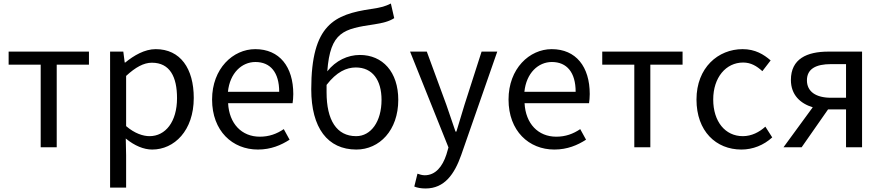

<svg xmlns="http://www.w3.org/2000/svg" viewBox="-20 -836 5006 1090"><path d="M29 -469H211V0H302V-469H485V-543H29Z M605 -543V229H696V45L694 -50C695 -49 695 -49 696 -48C744 -9 796 13 844 13C969 13 1080 -94 1080 -280C1080 -447 1004 -557 864 -557C801 -557 740 -521 691 -481H688L680 -543ZM696 -120V-405C749 -454 796 -480 842 -480C945 -480 985 -399 985 -279C985 -144 919 -63 829 -63C793 -63 745 -78 696 -120Z M1444 13C1518 13 1576 -12 1624 -43L1591 -103C1551 -76 1508 -60 1455 -60C1352 -60 1281 -134 1275 -250H1641C1643 -263 1645 -282 1645 -302C1645 -457 1567 -557 1429 -557C1303 -557 1184 -447 1184 -271C1184 -92 1300 13 1444 13ZM1274 -315C1285 -422 1353 -484 1430 -484C1515 -484 1565 -425 1565 -315Z M2002 -63C1891 -63 1834 -154 1834 -312C1834 -327 1834 -340 1834 -354C1891 -428 1947 -453 2000 -453C2095 -453 2146 -381 2146 -269C2146 -146 2086 -63 2002 -63ZM2199 -816C2166 -800 2148 -794 2087 -785C1879 -754 1747 -697 1747 -329C1747 -110 1840 13 2003 13C2134 13 2241 -96 2241 -269C2241 -428 2152 -524 2023 -524C1954 -524 1886 -492 1838 -431C1855 -657 1931 -672 2106 -698C2151 -705 2189 -714 2218 -733Z M2308 -543 2526 1 2514 42C2492 109 2453 159 2391 159C2377 159 2361 154 2350 150L2332 223C2349 230 2370 234 2396 234C2504 234 2560 152 2598 45L2803 -543H2714L2617 -241C2602 -193 2586 -138 2571 -89H2566C2549 -138 2530 -194 2514 -241L2403 -543Z M3127 13C3201 13 3259 -12 3307 -43L3274 -103C3234 -76 3191 -60 3138 -60C3035 -60 2964 -134 2958 -250H3324C3326 -263 3328 -282 3328 -302C3328 -457 3250 -557 3112 -557C2986 -557 2867 -447 2867 -271C2867 -92 2983 13 3127 13ZM2957 -315C2968 -422 3036 -484 3113 -484C3198 -484 3248 -425 3248 -315Z M3399 -469H3581V0H3672V-469H3855V-543H3399Z M4189 13C4254 13 4316 -12 4364 -56L4325 -117C4291 -86 4247 -63 4197 -63C4097 -63 4029 -146 4029 -271C4029 -396 4101 -481 4199 -481C4243 -481 4276 -461 4308 -432L4355 -493C4316 -527 4267 -557 4196 -557C4057 -557 3934 -452 3934 -271C3934 -91 4045 13 4189 13Z M4428 0H4531L4681 -215H4783V0H4874V-543H4683C4561 -543 4470 -502 4470 -382C4470 -297 4524 -248 4594 -227ZM4561 -380C4561 -445 4612 -472 4698 -472H4783V-281H4698C4612 -281 4561 -316 4561 -380Z"/></svg>

Font: Noto Sans KR Regular
Style: Regular
Weight: 400
Designer: Ryoko NISHIZUKA  (kana & ideographs); Paul D. Hunt (Latin, Greek & Cyrillic); Wenlong ZHANG  (bopomofo); Sandoll Communi
Foundry: Adobe Systems Incorporated
Version: Version 1.004;PS 1.004;hotconv 1.0.82;makeotf.lib2.5.63406